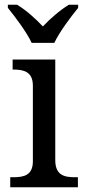

<svg xmlns="http://www.w3.org/2000/svg" viewBox="-20 -786 360 806"><path d="M113 -606H208C229 -651 277 -715 308 -753V-766H269C231 -743 190 -707 160 -675C130 -707 90 -743 52 -766H13V-753C44 -715 92 -651 113 -606ZM23 0H307V-42H294C249 -42 212 -51 212 -114V-536H33V-494H36C80 -494 118 -485 118 -426V-109C118 -50 80 -42 36 -42H23Z"/></svg>

Font: Noto Serif Thai
Style: Regular
Weight: 400
Designer: Monotype Design Team
Foundry: Monotype Imaging Inc.
Version: Version 1.901